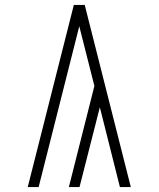

<svg xmlns="http://www.w3.org/2000/svg" viewBox="-20 -755 640 775"><path d="M508 0H464L383 -322L301 0H258L361 -408L300 -649L136 0H92L278 -735H322Z"/></svg>

Font: Zed Sans Extralight Extended
Style: Regular
Weight: 200
Width: 7
Designer: Belleve Invis
Foundry: Belleve Invis
Version: Version 1.0.0; ttfautohint (v1.8.4)